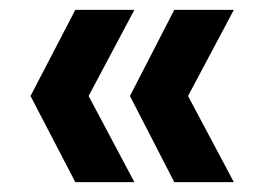

<svg xmlns="http://www.w3.org/2000/svg" viewBox="-20 -490 545 390"><path d="M334 -120 244 -295 334 -470H455L362 -295L455 -120ZM133 -120 42 -295 133 -470H253L160 -295L253 -120Z"/></svg>

Font: Firefly Display
Style: Bold
Weight: 700
Designer: Colophon Foundry, Jonny Pinhorn
Foundry: Colophon Foundry
Version: Version 1.200; ttfautohint (v1.8.3)